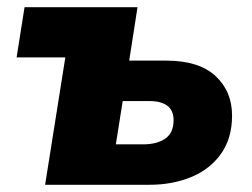

<svg xmlns="http://www.w3.org/2000/svg" viewBox="-20 -512 697 532"><path d="M105 0 161 -353H26L48 -492H361L338 -344H441Q531 -344 577 -301.5Q623 -259 623 -192Q623 -129 592.5 -86Q562 -43 510 -21.5Q458 0 394 0ZM301 -112H376Q415 -112 438 -128Q461 -144 461 -179Q461 -232 393 -232H320Z"/></svg>

Font: Nunito Sans Black
Style: Italic
Weight: 900
Italic angle: -9°
Designer: Vernon Adams
Foundry: Vernon Adams
Version: Version 3.006; ttfautohint (v1.8.3)